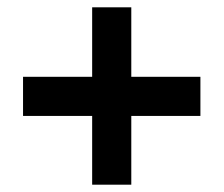

<svg xmlns="http://www.w3.org/2000/svg" viewBox="-20 -616 612 525"><path d="M339 -406H528V-299H339V-111H232V-299H43V-406H232V-596H339Z"/></svg>

Font: Noto Sans Balinese
Style: Bold
Weight: 700
Designer: Aditya Bayu, David Williams
Foundry: David Williams
Version: Version 2.005; ttfautohint (v1.8.4.7-5d5b)